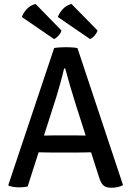

<svg xmlns="http://www.w3.org/2000/svg" viewBox="-20 -920 649 948"><path d="M247.5 -683Q259.5 -685 276.5 -686Q293.5 -687 306 -687Q318 -687 335 -686Q352 -685 362.5 -682.5L587.5 -6Q576.5 0.5 560.8 3.8Q545 7 528.5 7Q504.5 7 491.2 -4Q478 -15 468.5 -46.5L354 -404Q340.5 -447.5 326.2 -495.5Q312 -543.5 302 -582H296.5Q289 -549.5 277.8 -509Q266.5 -468.5 258.5 -442.5L116.5 1Q107.5 3 96.2 4Q85 5 73 5Q60 5 47.2 3Q34.5 1 24 -2L21 -6.5ZM231 -167Q226.5 -167 211.8 -167.2Q197 -167.5 182.2 -167.8Q167.5 -168 162.5 -168H117L148.5 -250.5H188.5Q193.5 -250.5 206.5 -250.8Q219.5 -251 232.2 -251.2Q245 -251.5 249.5 -251.5H352Q356.5 -251.5 369.8 -251.2Q383 -251 396.2 -250.8Q409.5 -250.5 414.5 -250.5H455.5L482.5 -168H437Q432.5 -168 417.2 -167.8Q402 -167.5 387.2 -167.2Q372.5 -167 368 -167ZM155.5 -900.5 283.5 -769.5Q280 -756.5 269.8 -744.8Q259.5 -733 247 -727L88 -836Q95.5 -857.5 112.8 -875.8Q130 -894 155.5 -900.5ZM333 -900.5 461.5 -769.5Q458 -757 447.8 -745Q437.5 -733 425 -727L265.5 -836Q273.5 -857.5 290.8 -875.8Q308 -894 333 -900.5Z"/></svg>

Font: Signika Negative
Style: Regular
Weight: 400
Designer: Anna Giedry
Foundry: Anna Giedry
Version: Version 2.001